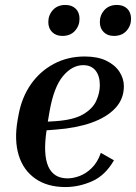

<svg xmlns="http://www.w3.org/2000/svg" viewBox="-20 -745 549 775"><path d="M440 -98Q405 -37 352 -13.5Q299 10 244 10Q171 10 122.5 -24Q74 -58 55.5 -118.5Q37 -179 51 -260L55 -282Q68 -352 104.5 -404.5Q141 -457 197 -487Q253 -517 322 -517Q374 -517 409 -500Q444 -483 462 -455.5Q480 -428 480 -397Q480 -345 445 -308Q410 -271 348.5 -249.5Q287 -228 206 -222L168 -219Q139 -25 253 -25Q275 -25 301 -34.5Q327 -44 350.5 -67Q374 -90 387 -128ZM180 -295 173 -254 205 -256Q277 -261 315.5 -283.5Q354 -306 368.5 -338Q383 -370 383 -401Q383 -439 365.5 -460.5Q348 -482 316 -482Q271 -482 234 -437.5Q197 -393 180 -295ZM232 -600Q206 -600 190.5 -615.5Q175 -631 175 -656Q175 -684 193.5 -704.5Q212 -725 244 -725Q270 -725 285.5 -710Q301 -695 301 -669Q301 -641 282.5 -620.5Q264 -600 232 -600ZM440 -600Q414 -600 398.5 -615.5Q383 -631 383 -656Q383 -684 401.5 -704.5Q420 -725 452 -725Q478 -725 493.5 -710Q509 -695 509 -669Q509 -641 490.5 -620.5Q472 -600 440 -600Z"/></svg>

Font: Inria Serif
Style: Bold Italic
Weight: 700
Italic angle: -10°
Designer: Black Foundry Team
Foundry: Black Foundry
Version: Version 1.000; ttfautohint (v1.8.3)